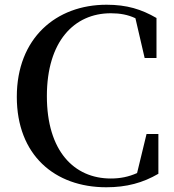

<svg xmlns="http://www.w3.org/2000/svg" viewBox="-20 -773 737 811"><path d="M429 18C515 18 584 -1 649 -39V-207H599L559 -42C523 -26 488 -19 448 -19C293 -19 178 -135 178 -367C178 -598 293 -717 448 -717C487 -717 520 -711 552 -696L591 -528H641V-697C577 -734 516 -753 430 -753C217 -753 51 -612 51 -364C51 -118 211 18 429 18Z"/></svg>

Font: GenKiMin2 TW SB
Style: Regular
Weight: 600
Version: Version 2.100;PS 2.1;hotconv 16.6.51;makeotf.lib2.5.65220 DE